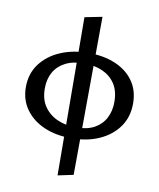

<svg xmlns="http://www.w3.org/2000/svg" viewBox="-91 -699 817 986"><g transform="rotate(10 317.0 -206.0)"><path d="M313 15Q233 15 171.5 -11.5Q110 -38 74 -87.5Q38 -137 38 -204Q38 -274 76 -325Q114 -376 179 -404Q244 -432 326 -432Q405 -432 466 -406Q527 -380 561 -331.5Q595 -283 595 -215Q595 -145 558.5 -93.5Q522 -42 458.5 -13.5Q395 15 313 15ZM277 215 272 -609 363 -627 358 198ZM326 -44Q385 -44 423 -65Q461 -86 480 -123Q499 -160 499 -206Q499 -264 474.5 -301Q450 -338 408 -356.5Q366 -375 313 -375Q254 -375 214.5 -354.5Q175 -334 155 -298Q135 -262 135 -214Q135 -157 161 -119.5Q187 -82 230.5 -63Q274 -44 326 -44Z"/></g></svg>

Font: Ysabeau Infant SemiBold
Style: Regular
Weight: 600
Designer: Christian Thalmann (Catharsis Fonts)
Version: Version 2.002; featfreeze: ss01,ss02,lnum